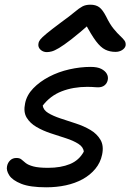

<svg xmlns="http://www.w3.org/2000/svg" viewBox="-20 -788 555 818"><path d="M177 10Q108 10 70.5 -5Q33 -20 19.5 -41Q6 -62 10 -80Q13 -95 23.5 -105Q34 -115 50 -115Q64 -115 71.5 -108.5Q79 -102 89.5 -93.5Q100 -85 122 -79Q144 -73 185 -73Q239 -73 278 -89Q317 -105 337 -142Q335 -162 313.5 -175.5Q292 -189 261 -199Q230 -209 196.5 -220Q163 -231 135.5 -247Q108 -263 93.5 -287Q79 -311 87 -348Q94 -383 121.5 -411.5Q149 -440 189 -461Q229 -482 275.5 -492.5Q322 -503 366 -503Q395 -503 411.5 -494.5Q428 -486 435 -473.5Q442 -461 439 -447Q436 -433 425.5 -424.5Q415 -416 398 -416Q392 -416 386 -416.5Q380 -417 371.5 -417.5Q363 -418 352 -418Q292 -418 243 -399Q194 -380 162 -338Q165 -319 185.5 -306.5Q206 -294 237.5 -283.5Q269 -273 303 -262Q337 -251 365 -234.5Q393 -218 408 -192.5Q423 -167 415 -129Q408 -95 386 -68.5Q364 -42 332 -24.5Q300 -7 260.5 1.5Q221 10 177 10ZM180 -566Q168 -566 159 -571.5Q150 -577 146 -585Q142 -593 144 -603Q145 -611 151.5 -619.5Q158 -628 178.5 -645Q199 -662 242 -694Q278 -720 297.5 -736.5Q317 -753 331 -760.5Q345 -768 365 -768Q388 -768 402.5 -757.5Q417 -747 432 -718Q448 -685 464 -665.5Q480 -646 492 -635Q504 -624 510.5 -615Q517 -606 515 -593Q512 -582 500 -574.5Q488 -567 472 -567Q448 -567 428.5 -576.5Q409 -586 389 -612.5Q369 -639 341 -692H369Q317 -646 284 -620.5Q251 -595 231.5 -583.5Q212 -572 200.5 -569Q189 -566 180 -566Z"/></svg>

Font: Shantell Sans
Style: Italic
Weight: 400
Italic angle: -11°
Designer: Stephen Nixon, Anya Danilova, Shantell Martin
Foundry: Arrow Type
Version: Version 1.011;[c5ecc13dd]